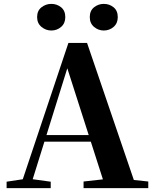

<svg xmlns="http://www.w3.org/2000/svg" viewBox="-20 -968 794 988"><path d="M244 -811Q216 -811 193.5 -829.5Q171 -848 171 -880Q171 -913 193.5 -930.5Q216 -948 244 -948Q273 -948 294.5 -930.5Q316 -913 316 -880Q316 -848 294.5 -829.5Q273 -811 244 -811ZM514 -811Q486 -811 464 -829.5Q442 -848 442 -880Q442 -913 464 -930.5Q486 -948 514 -948Q543 -948 564.5 -930.5Q586 -913 586 -880Q586 -848 564.5 -829.5Q543 -811 514 -811ZM14 0V-33L113 -48H132L241 -33V0ZM82 0 332 -747H428L683 0H524L315 -652H336L333 -638L134 0ZM194 -239 202 -273H522L530 -239ZM410 0V-34L545 -49H602L743 -34V0Z"/></svg>

Font: Noto Serif KR ExtraLight ExtraBold
Style: Regular
Weight: 800
Version: Version 2.003-H1;hotconv 1.1.1;makeotfexe 2.6.0